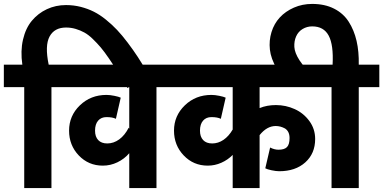

<svg xmlns="http://www.w3.org/2000/svg" viewBox="-55 -966 1974 989"><path d="M69.8 2.9V-517.1H-35.2V-632.8H60.1Q49.8 -703.1 63.5 -762Q77.1 -820.8 109.1 -859.1Q141.1 -897.5 186.5 -918.7Q231.9 -939.9 285.2 -939.9Q324.2 -939.9 360.6 -930.7Q397 -921.4 428.2 -905.8Q459.5 -890.1 490.7 -864.7Q522 -839.4 547.9 -812Q573.7 -784.7 602.5 -746.6Q631.3 -708.5 654.8 -672.6Q678.2 -636.7 707 -589.8L602.1 -512.2Q572.8 -561.5 552.2 -594.5Q531.7 -627.4 507.3 -663.3Q482.9 -699.2 463.9 -721.7Q444.8 -744.1 422.6 -765.6Q400.4 -787.1 379.4 -798.6Q358.4 -810.1 334.7 -817.1Q311 -824.2 285.2 -824.2Q225.1 -824.2 200.2 -777.6Q175.3 -731 195.8 -632.8H314.9V-517.1H210V2.9Z M244.6 -632.8H856V-517.1H751V2.9H610.8V-176.8Q585.9 -147.5 550 -130.1Q514.2 -112.8 474.6 -112.8Q400.9 -112.8 350.8 -165.3Q300.8 -217.8 300.8 -293Q300.8 -369.6 356.4 -423.3Q412.1 -477.1 493.7 -477.1Q511.2 -477.1 534.2 -472.4Q557.1 -467.8 566.9 -462.9L542 -354Q524.4 -362.8 493.7 -362.8Q466.3 -362.8 450.4 -344.5Q434.6 -326.2 434.6 -293Q434.6 -261.7 450.9 -244.4Q467.3 -227.1 497.6 -227.1Q530.3 -227.1 559.1 -248Q587.9 -269 607.9 -308.1L610.8 -303.2V-517.1H244.6Z M785.2 -632.8H1617.2V-517.1H1282.2V-409.2Q1319.8 -424.8 1366.2 -424.8Q1417 -424.8 1462.9 -404.1Q1508.8 -383.3 1538.6 -342.5Q1568.4 -301.8 1568.4 -250Q1568.4 -175.3 1517.6 -129.6Q1466.8 -84 1383.3 -84Q1367.2 -84 1344 -88.9Q1320.8 -93.8 1311.5 -99.1L1336.4 -206.1Q1358.4 -194.8 1379.4 -194.8Q1410.2 -194.8 1423.3 -208.5Q1436.5 -222.2 1436.5 -254.9Q1436.5 -289.1 1413.1 -304.2Q1389.6 -316.9 1365.2 -316.9Q1319.8 -316.9 1282.2 -270V2.9H1143.6V-168Q1118.7 -142.6 1085.2 -127.7Q1051.8 -112.8 1015.1 -112.8Q941.4 -112.8 891.4 -165.3Q841.3 -217.8 841.3 -293Q841.3 -369.6 897 -423.3Q952.6 -477.1 1034.2 -477.1Q1051.8 -477.1 1074.7 -472.4Q1097.7 -467.8 1107.4 -462.9L1082.5 -354Q1064.9 -362.8 1034.2 -362.8Q1006.8 -362.8 991 -344.5Q975.1 -326.2 975.1 -293Q975.1 -261.7 991.5 -244.4Q1007.8 -227.1 1038.1 -227.1Q1068.8 -227.1 1096.2 -245.6Q1123.5 -264.2 1143.6 -298.8V-517.1H785.2Z M1652.8 2.9V-517.1H1567.9V-632.8H1658.2Q1663.6 -734.4 1638.2 -782.2Q1612.8 -830.1 1553.2 -830.1Q1526.4 -830.1 1503.9 -816.7Q1481.4 -803.2 1470.5 -778.8Q1459.5 -754.4 1461.2 -724.1Q1462.9 -693.8 1487.8 -655.3Q1512.7 -616.7 1559.1 -580.1L1453.1 -517.1Q1400.4 -561.5 1370.4 -612.8Q1340.3 -664.1 1335.2 -710.7Q1330.1 -757.3 1343.5 -800.8Q1356.9 -844.2 1386.2 -876Q1415.5 -907.7 1459 -926.8Q1502.4 -945.8 1553.2 -945.8Q1617.7 -945.8 1665.5 -921.6Q1713.4 -897.5 1741.2 -854Q1769 -810.5 1781.7 -755.4Q1794.4 -700.2 1793 -632.8H1898.9V-517.1H1793V2.9Z"/></svg>

Font: LT Superior
Style: Bold
Weight: 400
Designer: Daniel Lyons
Foundry: LyonsType
Version: Version 1.000